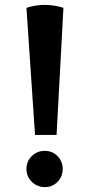

<svg xmlns="http://www.w3.org/2000/svg" viewBox="-20 -750 367 784"><path d="M123 -199H211L239 -718Q202 -730 162 -730Q125 -730 88 -718ZM88 -60Q88 -91 109.5 -112.5Q131 -134 163 -134Q194 -134 215 -112.5Q236 -91 236 -60Q236 -29 215 -7.5Q194 14 163 14Q132 14 110 -7.5Q88 -29 88 -60Z"/></svg>

Font: Arima Madurai Black
Style: Regular
Weight: 900
Designer: Joana Correia and Natanael Gama
Foundry: NDISCOVER
Version: Version 1.019